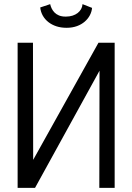

<svg xmlns="http://www.w3.org/2000/svg" viewBox="-20 -906 638 926"><path d="M174 -870C180 -812 232 -772 299 -772H303C374 -772 420 -819 424 -868L378 -886C376 -852 344 -826 299 -826H295C247 -826 228 -859 222 -886ZM460 -565 459 0H533V-700H455L140 -135L139 -700H65V0H149Z"/></svg>

Font: Mint Spirit
Style: Regular
Weight: 400
Designer: HARENDAL Hirwen
Foundry: Arkandis Digital Foundry.
Version: Version 1.004;FFEdit